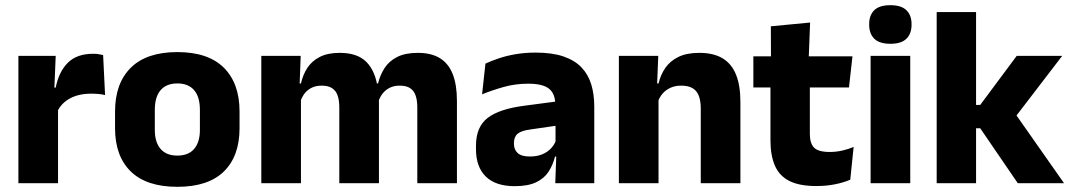

<svg xmlns="http://www.w3.org/2000/svg" viewBox="-20 -707 4128 741"><path d="M201 -276 159 -369H195Q207 -430 241.8 -464.8Q276.5 -499.5 340 -499.5Q351 -499.5 360.2 -498Q369.5 -496.5 378 -494.5L385.5 -340Q375 -343 361 -344.2Q347 -345.5 332.5 -345.5Q283.5 -345.5 250 -327.2Q216.5 -309 201 -276ZM204 0H51V-491.5H195L188.5 -334.5L204 -332.5Z M664.5 14Q545.5 14 484.8 -45.2Q424 -104.5 424 -212V-276.5Q424 -385.5 485 -445.8Q546 -506 664.5 -506Q783 -506 843.8 -445.8Q904.5 -385.5 904.5 -276.5V-212Q904.5 -104.5 844 -45.2Q783.5 14 664.5 14ZM664.5 -106.5Q707 -106.5 729.2 -132.2Q751.5 -158 751.5 -205.5V-283Q751.5 -333 729.2 -359Q707 -385 664.5 -385Q622 -385 599.8 -359Q577.5 -333 577.5 -283V-205.5Q577.5 -158 599.8 -132.2Q622 -106.5 664.5 -106.5Z M1743.5 0H1590.5V-293Q1590.5 -319 1584.2 -337.8Q1578 -356.5 1563.2 -366.5Q1548.5 -376.5 1522.5 -376.5Q1500.5 -376.5 1484 -368.2Q1467.5 -360 1456.5 -345.8Q1445.5 -331.5 1440 -313.5L1425.5 -385H1439Q1447 -418 1464.5 -444.8Q1482 -471.5 1513 -487.2Q1544 -503 1592.5 -503Q1645 -503 1678.2 -482.2Q1711.5 -461.5 1727.5 -420.2Q1743.5 -379 1743.5 -317.5ZM1141.5 0H988.5V-491.5H1140.5L1135.5 -359L1141.5 -354ZM1442.5 0H1289.5V-293Q1289.5 -319 1283.2 -337.8Q1277 -356.5 1262 -366.5Q1247 -376.5 1221.5 -376.5Q1199 -376.5 1182.5 -368.2Q1166 -360 1155.2 -345.8Q1144.5 -331.5 1139 -313.5L1115.5 -385H1141.5Q1149 -418.5 1166.2 -445Q1183.5 -471.5 1214 -487.2Q1244.5 -503 1291 -503Q1359.5 -503 1394.2 -467.8Q1429 -432.5 1438 -365.5Q1439.5 -355.5 1441 -341Q1442.5 -326.5 1442.5 -315Z M2273.5 0H2123L2127.5 -123L2124 -130.5V-284L2123 -304Q2123 -345 2099 -364.5Q2075 -384 2018.5 -384Q1969 -384 1924.5 -371.5Q1880 -359 1840.5 -343L1853.5 -461.5Q1877 -472.5 1906.2 -482.2Q1935.5 -492 1971 -498Q2006.5 -504 2047 -504Q2111.5 -504 2155 -489Q2198.5 -474 2224.5 -446.5Q2250.5 -419 2262 -380.8Q2273.5 -342.5 2273.5 -296.5ZM1966.5 11.5Q1893 11.5 1855 -25.5Q1817 -62.5 1817 -131V-144.5Q1817 -217 1861.8 -251.8Q1906.5 -286.5 2004 -299L2136 -316.5L2145 -224.5L2028 -207.5Q1992.5 -203 1978 -191Q1963.5 -179 1963.5 -155.5V-152Q1963.5 -129.5 1978 -116.2Q1992.5 -103 2024.5 -103Q2052.5 -103 2072.8 -111.5Q2093 -120 2106 -133.8Q2119 -147.5 2125.5 -164.5L2147 -102.5H2122Q2114 -70.5 2097.2 -44.5Q2080.5 -18.5 2049 -3.5Q2017.5 11.5 1966.5 11.5Z M2837.5 0H2684.5V-289Q2684.5 -316 2677.5 -335.8Q2670.5 -355.5 2654 -366Q2637.5 -376.5 2609 -376.5Q2585.5 -376.5 2567.5 -368.2Q2549.5 -360 2537.2 -345.8Q2525 -331.5 2519 -313.5L2495.5 -385H2521.5Q2529.5 -418.5 2547.8 -445Q2566 -471.5 2598 -487.2Q2630 -503 2679 -503Q2734 -503 2769 -481.8Q2804 -460.5 2820.8 -418.5Q2837.5 -376.5 2837.5 -313.5ZM2521.5 0H2368.5V-491.5H2520.5L2515.5 -368.5L2521.5 -354Z M3130.5 11Q3065 11 3026.2 -8.8Q2987.5 -28.5 2970.5 -68Q2953.5 -107.5 2953.5 -165.5V-440H3105.5V-190Q3105.5 -154 3121.8 -137.2Q3138 -120.5 3182.5 -120.5Q3207 -120.5 3231 -126Q3255 -131.5 3274.5 -140L3261.5 -13.5Q3236 -2.5 3202.8 4.2Q3169.5 11 3130.5 11ZM3256.5 -369.5H2887.5V-489.5H3270ZM3101 -478.5H2955.5L2955 -605.5L3106.5 -620Z M3493 0H3340V-491.5H3493ZM3416.5 -538Q3373.5 -538 3354 -557.8Q3334.5 -577.5 3334.5 -611V-614.5Q3334.5 -648 3354 -667.5Q3373.5 -687 3416.5 -687Q3458.5 -687 3478.2 -667.5Q3498 -648 3498 -614.5V-611Q3498 -577 3478.2 -557.5Q3458.5 -538 3416.5 -538Z M4086.5 0H3908L3763 -212H3723V-302H3763L3904 -491.5H4079.5L3892.5 -247.5V-276.5ZM3747 0H3595V-660.5H3747Z"/></svg>

Font: Anek Kannada
Style: Bold
Weight: 700
Version: Version 1.003